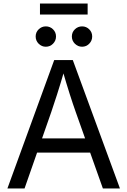

<svg xmlns="http://www.w3.org/2000/svg" viewBox="-20 -1068 722 1088"><path d="M22 0 287.1 -727.5H392.6L659.7 0H563L409.2 -433.1Q394.5 -474.1 375.7 -533Q356.9 -591.8 330.1 -684.1H349.1Q322.3 -591.3 303 -531.5Q283.7 -471.7 270.5 -433.1L119.1 0ZM156.2 -203.1V-283.7H525.9V-203.1ZM445.3 -803.2Q421.4 -803.2 404.3 -820.3Q387.2 -837.4 387.2 -861.3Q387.2 -885.3 404.3 -901.9Q421.4 -918.5 445.3 -918.5Q468.8 -918.5 485.6 -901.9Q502.4 -885.3 502.4 -861.3Q502.4 -837.4 485.6 -820.3Q468.8 -803.2 445.3 -803.2ZM239.7 -803.2Q215.8 -803.2 199 -820.3Q182.1 -837.4 182.1 -861.3Q182.1 -885.3 199.2 -901.9Q216.3 -918.5 239.7 -918.5Q263.7 -918.5 280.5 -901.9Q297.4 -885.3 297.4 -861.3Q297.4 -837.4 280.5 -820.3Q263.7 -803.2 239.7 -803.2ZM476.6 -1047.9V-985.8H206.5V-1047.9Z"/></svg>

Font: Inter 18pt
Style: Regular
Weight: 400
Designer: Rasmus Andersson
Foundry: rsms
Version: Version 4.001;git-66647c0bb